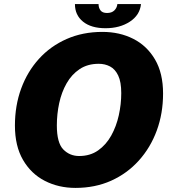

<svg xmlns="http://www.w3.org/2000/svg" viewBox="-20 -906 826 939"><path d="M349 13Q266.5 13 199.2 -21.5Q132 -56 92.5 -124Q53 -192 53 -292Q53 -389.5 83.5 -472.8Q114 -556 170.5 -618.2Q227 -680.5 305.8 -715.2Q384.5 -750 481 -750Q565 -750 632 -716Q699 -682 738.2 -615Q777.5 -548 777.5 -448.5Q777.5 -351.5 746.8 -267.8Q716 -184 659 -120.8Q602 -57.5 523.5 -22.2Q445 13 349 13ZM367 -143Q421 -143 460 -170.5Q499 -198 524 -243Q549 -288 561 -342.2Q573 -396.5 573 -450.5Q573 -505.5 558 -536.8Q543 -568 518.2 -581Q493.5 -594 463 -594Q408.5 -594 369.5 -568Q330.5 -542 305.8 -498.5Q281 -455 269.5 -401.5Q258 -348 258 -292.5Q258 -207.5 289.5 -175.2Q321 -143 367 -143ZM346.5 -886H462Q462 -868 471.5 -855.2Q481 -842.5 503.5 -842.5Q526.5 -842.5 539.2 -855Q552 -867.5 554 -886H669.5Q664 -832 615 -800Q566 -768 496 -768Q426 -768 386.2 -800Q346.5 -832 346.5 -886Z"/></svg>

Font: Epilogue Black
Style: Italic
Weight: 900
Italic angle: -12°
Designer: Tyler Finck
Foundry: Etcetera Type Co
Version: Version 2.111